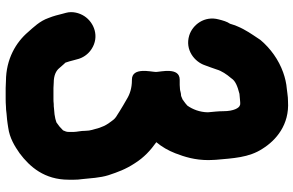

<svg xmlns="http://www.w3.org/2000/svg" viewBox="-204 -644 1062 695"><g transform="rotate(90 327.5 -297.0)"><path d="M458 -33V-14C458 -6.9 456.4 -2.3 452.4 6.2C442.2 16.4 435.6 22.2 423.6 30.2C418 32.6 404.2 36 394.5 37.1L372.3 39.1C366.4 39.9 365 40 356.7 40C348.3 40.9 345.8 41 339 41H299C293.3 41 286.5 40 280 40C253 40 236.3 31.3 227.2 20L213.2 4C210.5 0.7 209.2 -0.2 207.2 -2.4C204.6 -9.4 201 -22.1 198.2 -33.3L195.3 -43.9C190.6 -64.8 177.4 -84.4 158.1 -96.9C113.3 -126.1 62.1 -106.6 38.7 -70.5C27.3 -52.8 20.5 -27.8 26.9 -4.4L29.8 6.3C33.9 22.8 38.4 41.2 45.6 58.8C56.7 91 80.4 114.4 96 132.3C133.4 176.4 193.6 212.6 274 213C281 213.5 291.5 214 299 214H339C348 214 356.6 213.7 365.1 213C371.9 213 382.4 212.3 392 210.8L413.3 208.9C422.5 208.1 431.9 206.2 442.3 204.8C480.3 199.7 510.3 181 535.7 163.2C584.5 126.6 631 73.6 631 -14V-34C631 -44 630.4 -52.3 628.8 -63.3C625.6 -92.5 624.3 -127.3 614.8 -157.7C603.2 -192.6 593.4 -219.8 572.1 -252.5C550.2 -287.5 524.6 -310.3 495.2 -331.4C512.1 -351.4 525.4 -374.6 535.3 -400C548.4 -433.9 560 -471 560 -520C560 -530.2 559 -539.9 559 -545C559 -545.5 559 -546.5 558.9 -547.3C553.3 -608.6 551.3 -666.4 519 -715.5C488.2 -765.1 431.7 -813.5 347.1 -808C339 -808 329.4 -807.4 318.5 -805.8L303.6 -803.9C281.8 -802.2 261 -797.1 242.6 -790.5C196.9 -774.2 155.9 -744.6 125.9 -709.1C125.5 -708.6 124.7 -707.6 124.2 -706.9L108.2 -682.9C93.1 -660.2 77.2 -634.6 67 -600C66.7 -599.1 66.7 -598.8 66.5 -598.3C58.6 -586.9 54.7 -572.6 50.9 -557.7C36.6 -505.8 70.2 -462.6 108.5 -450.6C161.6 -434.1 204.5 -470.6 216.7 -507.1C221.2 -520.5 225.4 -528.9 232 -549.8C237 -567.5 249.8 -586.4 263 -601.7C263.5 -602.3 264.3 -603.3 264.8 -604.1C273.5 -617.2 291.5 -625 320.2 -632.3L340.3 -634.1C344 -634.4 348.1 -635 351 -635H358.2C359.2 -634.6 360.7 -634.1 361.9 -633.7C370.9 -631.5 383 -611.9 383 -574C383 -556.2 385.3 -537 387 -517.9C386.6 -488.4 376.2 -462.7 362.9 -443.8C361.1 -441.6 349.3 -432.2 340.6 -426.4C330.1 -422.1 328 -421 327 -421C317 -421 308.1 -417 303.5 -417C300.7 -416.8 290.5 -416 288 -416H269C222.3 -416 240.7 -346.9 241 -330C240.7 -312.5 222.2 -243 269 -243H271C298.7 -243 321.3 -235.7 339.1 -224.6C356.1 -214.7 367.9 -208.3 382.6 -198.9L404 -185.3C412.7 -178.9 415 -175.3 427.3 -158C436 -144.4 437.3 -141.1 443.1 -125.5C448.4 -105.2 454 -93 454 -75C454 -56.7 458 -43.8 458 -33Z"/></g></svg>

Font: Smoothie
Style: Bd
Weight: 700
Foundry: Cannot Into Space Fonts
Version: Version 0.8